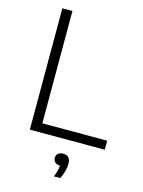

<svg xmlns="http://www.w3.org/2000/svg" viewBox="-140 -820 841 1131"><g transform="rotate(15 280.0 -255.0)"><path d="M95.5 0V-740H157V-55H552.5V0ZM367.5 135.5Q367.5 156.5 360.8 181.8Q354 207 342 229.5H303.5Q319.5 191 322 159.5Q302.5 159 291.5 149Q280.5 139 280.5 122.5Q280.5 105.5 291.5 95.8Q302.5 86 322.5 86Q344.5 86 356 98.5Q367.5 111 367.5 135.5Z"/></g></svg>

Font: Encode Sans Semi Expanded Light
Style: Regular
Weight: 300
Width: 6
Designer: Multiple Designers
Foundry: Impallari Type
Version: Version 2.000